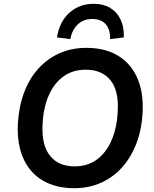

<svg xmlns="http://www.w3.org/2000/svg" viewBox="-20 -981 811 1011"><path d="M370 10Q275 10 206 -30Q137 -70 103 -146.5Q69 -223 74 -328Q79 -418 106 -491.5Q133 -565 180.5 -618Q228 -671 292 -700Q356 -729 435 -729Q532 -729 599.5 -689Q667 -649 701.5 -573.5Q736 -498 731 -392Q727 -302 699 -228Q671 -154 624 -101Q577 -48 512.5 -19Q448 10 370 10ZM372 -105Q442 -105 491 -141.5Q540 -178 568 -243.5Q596 -309 600 -396Q606 -505 561 -559.5Q516 -614 431 -614Q363 -614 313.5 -578Q264 -542 236 -477Q208 -412 204 -324Q199 -215 244 -160Q289 -105 372 -105ZM350 -775 280 -784Q293 -867 345.5 -914Q398 -961 474 -961Q524 -961 560 -939.5Q596 -918 615 -878Q634 -838 632 -784L560 -775Q561 -825 537 -853Q513 -881 466 -881Q420 -881 390 -853Q360 -825 350 -775Z"/></svg>

Font: Nunitoga
Style: Bold Italic
Weight: 700
Italic angle: -9°
Designer: Vernon Adams
Foundry: Vernon Adams
Version: Version 1.0